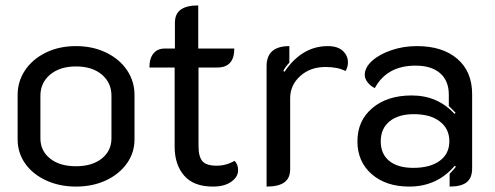

<svg xmlns="http://www.w3.org/2000/svg" viewBox="-20 -679 1826 708"><path d="M45 -165V-329Q45 -379 72.5 -420Q100 -461 149 -485Q198 -509 260 -509Q322 -509 371.5 -485Q421 -461 448.5 -420Q476 -379 476 -329V-165Q476 -116 448 -76.5Q420 -37 371 -14Q322 9 260 9Q199 9 149.5 -14Q100 -37 72.5 -76.5Q45 -116 45 -165ZM391 -169V-326Q391 -374 355.5 -404Q320 -434 260 -434Q201 -434 165 -404Q129 -374 129 -326V-169Q129 -123 164.5 -94.5Q200 -66 260 -66Q320 -66 355.5 -94.5Q391 -123 391 -169Z M624 -138V-430H531Q531 -464 546 -482Q561 -500 587 -500H625V-595Q625 -628 646.5 -643.5Q668 -659 711 -659V-500H844Q844 -430 781 -430H712V-141Q712 -101 726.5 -84.5Q741 -68 779 -68Q814 -68 845 -86Q858 -73 858 -51Q858 -27 833 -9Q808 9 765 9Q694 9 659 -31.5Q624 -72 624 -138Z M1050 -317V-55Q1050 -22 1028.5 -6.5Q1007 9 963 9V-435Q963 -509 1047 -509V-448Q1031 -431 1025 -418L1029 -414Q1093 -509 1189 -509Q1225 -509 1244 -491.5Q1263 -474 1263 -449Q1263 -431 1254 -417Q1226 -432 1180 -432Q1124 -432 1087 -398.5Q1050 -365 1050 -317Z M1298 -158Q1298 -234 1353 -280.5Q1408 -327 1498 -327Q1594 -327 1656 -259L1660 -263Q1649 -275 1635 -288V-330Q1635 -381 1603 -409Q1571 -437 1512 -437Q1407 -437 1362 -354Q1346 -362 1335.5 -375.5Q1325 -389 1325 -403Q1325 -430 1352 -454.5Q1379 -479 1423.5 -494Q1468 -509 1517 -509Q1612 -509 1666.5 -462Q1721 -415 1721 -332V-58Q1721 -23 1701 -7Q1681 9 1638 9V-38Q1659 -60 1661 -64L1657 -68Q1592 9 1489 9Q1403 9 1350.5 -37Q1298 -83 1298 -158ZM1637 -158Q1637 -204 1602 -231Q1567 -258 1506 -258Q1449 -258 1416.5 -231.5Q1384 -205 1384 -158Q1384 -111 1415.5 -85.5Q1447 -60 1504 -60Q1566 -60 1601.5 -86Q1637 -112 1637 -158Z"/></svg>

Font: K2D
Style: Regular
Weight: 400
Version: Version 1.000; ttfautohint (v1.6)